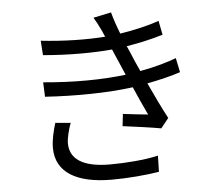

<svg xmlns="http://www.w3.org/2000/svg" viewBox="-56 -860 1112 964"><g transform="rotate(-5 500.0 -377.5)"><path d="M211 -268C200 -232 188 -186 188 -144C188 -20 292 41 469 41C550 41 646 33 708 22L710 -59C640 -43 546 -36 466 -36C325 -36 265 -84 265 -160C265 -186 276 -230 288 -261ZM842 -539C797 -522 737 -504 659 -490C642 -527 628 -558 620 -579L602 -620C670 -631 735 -646 786 -662L772 -733C714 -712 644 -697 575 -686C560 -724 547 -762 538 -796L448 -777C461 -756 470 -738 485 -707C489 -698 493 -688 498 -677C403 -670 292 -672 174 -685L179 -612C302 -601 427 -601 527 -610C534 -594 541 -576 549 -559L584 -478C466 -463 319 -462 168 -476L171 -403C324 -393 486 -395 614 -412C637 -360 660 -308 679 -269C648 -272 601 -277 553 -283L546 -222C609 -214 689 -203 739 -194L778 -243C750 -295 718 -362 689 -425C756 -438 813 -452 857 -467Z"/></g></svg>

Font: Squished Noto Sans CJK JP Regular
Style: Regular
Weight: 400
Designer: Ryoko NISHIZUKA (kana & ideographs); Paul D. Hunt (Latin, Greek & Cyrillic); Wenlong ZHANG (bopomofo); Sandoll Communica
Foundry: Adobe Systems Incorporated
Version: Version 1.004;PS 1.004;hotconv 1.0.82;makeotf.lib2.5.63406